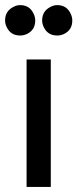

<svg xmlns="http://www.w3.org/2000/svg" viewBox="-68 -739 306 759"><path d="M-47.9 -658.2Q-47.9 -695.3 -14.6 -711.9Q-2 -718.8 11.7 -718.8Q49.8 -718.8 65.4 -683.6Q71.3 -670.9 71.3 -658.2Q71.3 -620.1 38.1 -604.5Q25.4 -598.6 11.7 -598.6Q-26.4 -598.6 -42 -632.8Q-47.9 -645.5 -47.9 -658.2ZM98.6 -658.2Q98.6 -695.3 131.8 -711.9Q144.5 -718.8 158.2 -718.8Q196.3 -718.8 211.9 -683.6Q217.8 -670.9 217.8 -658.2Q217.8 -620.1 184.6 -604.5Q171.9 -598.6 158.2 -598.6Q120.1 -598.6 104.5 -632.8Q98.6 -645.5 98.6 -658.2ZM37.1 0V-503.9H132.8V0Z"/></svg>

Font: Post No Bills Colombo
Style: Bold
Weight: 700
Designer: Kosala Senevirathne, Siva Puranthara, Lasantha Premarathna, Tharique Azeez
Foundry: Mooniak
Version: Version 1.220 ; ttfautohint (v1.6)